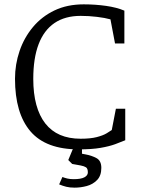

<svg xmlns="http://www.w3.org/2000/svg" viewBox="-20 -678 655 883"><path d="M342 9Q191 9 120 -74Q49 -157 49 -316Q49 -382 70 -443.5Q91 -505 131.5 -553.5Q172 -602 230.5 -630Q289 -658 365 -658Q418 -658 467.5 -651Q517 -644 552 -629V-478H509L488 -589Q463 -596 425.5 -600.5Q388 -605 351 -605Q279 -605 230.5 -572Q182 -539 157.5 -474.5Q133 -410 133 -315Q133 -248 147 -196.5Q161 -145 188.5 -110Q216 -75 256.5 -57.5Q297 -40 351 -40Q396 -40 425 -47.5Q454 -55 470.5 -65Q487 -75 494 -80L513 -178H556V-33Q537 -25 510 -15Q483 -5 442.5 2Q402 9 342 9ZM323 185Q301 185 285 181Q269 177 252 170L267 136Q277 140 289.5 143Q302 146 319 146Q352 146 368 137.5Q384 129 384 115Q384 97 375.5 91.5Q367 86 351 83L312 76L294 58L318 0H357V29L373 32Q401 37 423.5 49Q446 61 446 94Q446 130 426.5 150Q407 170 379 177.5Q351 185 323 185Z"/></svg>

Font: Faustina Light Light
Style: Regular
Weight: 300
Version: Version 1.200